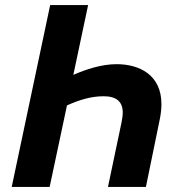

<svg xmlns="http://www.w3.org/2000/svg" viewBox="-20 -734 713 754"><path d="M175 0 243 -320C290 -341 336 -356 387 -356C437 -356 462 -335 462 -292C462 -280 460 -267 457 -252L404 0H553L608 -268C612 -289 614 -308 614 -325C614 -441 526 -482 438 -482C378 -482 316 -461 268 -440L326 -714H177L26 0Z"/></svg>

Font: BC Sans
Style: Bold Italic
Weight: 700
Italic angle: -12°
Designer: Monotype Design Team
Province of B.C.
Foundry: Monotype Imaging Inc.
Version: Version 2.000;GOOG;noto-source:20170915:90ef993387c0